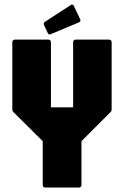

<svg xmlns="http://www.w3.org/2000/svg" viewBox="-20 -845 558 865"><path d="M185 0Q172.5 0 172.5 -12.5V-209L40.5 -340Q37 -344 36.2 -347.2Q35.5 -350.5 35.5 -355V-654Q35.5 -666.5 48 -666.5H197Q209.5 -666.5 209.5 -654V-361.5H309.5V-654Q309.5 -666.5 322 -666.5H470.5Q483 -666.5 483 -654V-355Q483 -350.5 482.5 -347.2Q482 -344 478 -340L347 -209V-12.5Q347 0 334.5 0ZM208.5 -691Q199.5 -687 195.5 -695.5L178 -732.5Q174.5 -741.5 183.5 -747.5L300 -823Q309 -828 313.5 -816.5L341.5 -757.5Q345.5 -749.5 336 -744.5Z"/></svg>

Font: Jaro 24pt
Style: Regular
Weight: 400
Designer: Agyei Archer, Celine Hurka, Mirko Velimirović
Version: Version 1.000